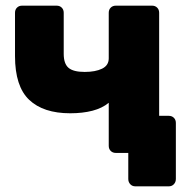

<svg xmlns="http://www.w3.org/2000/svg" viewBox="-20 -540 652 678"><path d="M458 118Q447 118 440 110.5Q433 103 433 92V0H389Q378 0 371 -7Q364 -14 364 -25V-177Q341 -158 306.5 -149Q272 -140 228 -140Q133 -140 83 -187.5Q33 -235 33 -342V-495Q33 -506 40 -513Q47 -520 58 -520H180Q191 -520 198 -513Q205 -506 205 -495V-350Q205 -315 222 -300.5Q239 -286 279 -286Q317 -286 340.5 -297.5Q364 -309 364 -334V-495Q364 -506 371 -513Q378 -520 389 -520H517Q528 -520 535 -513Q542 -506 542 -495V-131H576Q587 -131 594 -124Q601 -117 601 -106V92Q601 103 594 110.5Q587 118 576 118Z"/></svg>

Font: Fz Rubik
Style: Bold
Weight: 700
Designer: Hubert and Fischer
Foundry: Hubert and Fischer
Version: Vit hóa bi FontZin.com